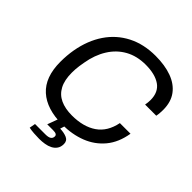

<svg xmlns="http://www.w3.org/2000/svg" viewBox="-231 -856 1189 1189"><g transform="rotate(45 364.0 -261.0)"><path d="M341 12Q204.3 12 130.9 -54.3Q57.4 -120.5 57.4 -254.9Q57.4 -311.4 66.4 -362.9Q85 -466.5 135.7 -541.5Q186.4 -616.5 265.9 -657.3Q345.4 -698 449 -698Q530.4 -698 591 -675.9Q651.6 -653.8 685 -608.7Q718.5 -563.6 718.5 -494.4Q718.5 -481.4 717.4 -467.2Q716.4 -453 713.5 -438.5H615.8Q620.1 -462 620.1 -482.1Q620.1 -551 573.4 -583.5Q526.6 -615.9 444.2 -615.9Q367.6 -615.9 309.8 -583.7Q251.9 -551.4 215.4 -492.6Q178.8 -433.9 165.4 -354.9Q161.8 -335.4 159.4 -318.7Q157.1 -302.1 156.1 -287.3Q155.1 -272.5 155.1 -257.6Q155.1 -192.1 177.2 -150.7Q199.2 -109.2 241.4 -89.6Q283.6 -70.1 342.5 -70.1Q442.5 -70.1 505.6 -113.4Q568.8 -156.8 586.5 -246.9H679.6Q665.1 -158.3 617.5 -101Q569.8 -43.6 498.6 -15.8Q427.3 12 341 12ZM302.1 175.6Q279.4 175.6 254.7 173.8Q230.1 172 211.8 168L218.9 128.7H310.4Q335.7 128.7 347.9 120.6Q360.2 112.5 360.2 95.5Q360.2 86.5 352.2 81.5Q344.2 76.5 324.6 76.5H273.7L306 -11H365.2L349.3 38.6Q384.8 39.7 409.1 50.6Q433.4 61.5 433.4 90Q433.4 115.3 421.8 131.9Q410.2 148.6 391.4 158.3Q372.5 168.1 349.1 171.8Q325.7 175.6 302.1 175.6Z"/></g></svg>

Font: Archivo Variable SemiBold
Style: Italic
Weight: 600
Italic angle: -10°
Designer: Hector Gatti
Foundry: Omnibus-Type
Version: Version 2.001